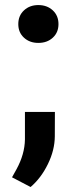

<svg xmlns="http://www.w3.org/2000/svg" viewBox="-20 -565 302 763"><path d="M52.7 -469.2Q52.7 -502.9 75.4 -523.9Q98.1 -544.9 132.3 -544.9Q167 -544.9 189.7 -523.9Q212.4 -502.9 212.4 -469.2Q212.4 -436 189.9 -415.3Q167.5 -394.5 132.3 -394.5Q97.7 -394.5 75.2 -415.3Q52.7 -436 52.7 -469.2ZM101.6 178.2 27.8 139.6 45.4 107.9Q78.1 48.3 79.1 -10.7V-120.1H198.2L197.8 -22.5Q197.3 31.7 170.4 86.9Q143.6 142.1 101.6 178.2Z"/></svg>

Font: RobotoInd
Style: Bold
Weight: 700
Designer: Google
Version: Version 2.001150; 2014